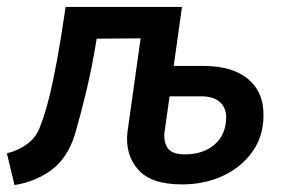

<svg xmlns="http://www.w3.org/2000/svg" viewBox="-26 -524 820 556"><path d="M16 12 -6 -80Q27 -88 53.5 -107.5Q80 -127 91 -160Q104 -193 115.5 -238.5Q127 -284 139 -349Q151 -414 164 -504H501L381 -413L254 -412Q240 -326 223 -256Q206 -186 191 -135Q170 -67 124 -32.5Q78 2 16 12ZM501 10Q411 10 373.5 -33.5Q336 -77 343 -141L394 -504H501L477 -333H564Q647 -333 692.5 -295Q738 -257 737 -190Q737 -129 704.5 -84Q672 -39 619 -14.5Q566 10 501 10ZM510 -77Q563 -77 596 -106Q629 -135 629 -186Q628 -214 609.5 -229.5Q591 -245 558 -245H465L450 -138Q448 -111 460.5 -94Q473 -77 510 -77Z"/></svg>

Font: Finlandica Medium
Style: Italic
Weight: 500
Italic angle: -8°
Designer: Niklas Ekholm, Juho Hiilivirta, Jaakko Suomalainen
Foundry: Helsinki Type Studio
Version: Version 1.063